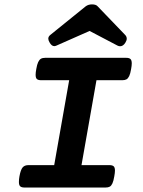

<svg xmlns="http://www.w3.org/2000/svg" viewBox="-20 -838 640 858"><path d="M568.8 -554.7Q568.8 -544.9 565.9 -529.3Q562.5 -508.8 557.4 -498Q552.2 -487.3 545.2 -483.4Q538.1 -479.5 526.4 -479.5H411.1L344.2 -100.1H469.2Q481.9 -100.1 487.8 -95Q493.7 -89.8 493.7 -75.7Q493.7 -65.9 490.7 -49.8Q487.3 -29.3 482.4 -18.6Q477.5 -7.8 470.5 -3.9Q463.4 0 451.7 0H89.4Q76.2 0 70.3 -5.4Q64.5 -10.7 64.5 -24.9Q64.5 -37.1 66.9 -49.8Q72.3 -79.6 81.1 -89.8Q89.8 -100.1 106.9 -100.1H222.2L289.1 -479.5H164.1Q150.9 -479.5 145 -484.6Q139.2 -489.7 139.2 -503.9Q139.2 -514.2 142.1 -529.3Q145.5 -549.8 150.6 -560.5Q155.8 -571.3 162.8 -575.4Q169.9 -579.6 181.6 -579.6H543.9Q557.1 -579.6 563 -574.2Q568.8 -568.8 568.8 -554.7ZM416.5 -809.6 539.1 -682.1Q546.4 -674.8 546.4 -665Q546.4 -657.2 540 -647Q530.3 -631.3 516.6 -631.3Q510.7 -631.3 504.9 -634.3L380.4 -699.7L232.4 -634.3Q226.6 -631.8 222.7 -631.8Q210.4 -631.8 201.2 -648.9Q195.8 -658.2 195.8 -665.5Q195.8 -674.8 205.1 -682.1L362.8 -809.6Q374.5 -818.4 391.1 -818.4Q409.2 -818.4 416.5 -809.6Z"/></svg>

Font: Courier Prime
Style: Bold Italic
Weight: 700
Italic angle: -10°
Designer: Alan Dague-Greene
Foundry: Quote-Unquote Apps
Version: Version 3.018